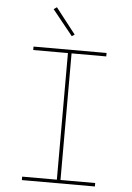

<svg xmlns="http://www.w3.org/2000/svg" viewBox="-62 -1007 725 1053"><g transform="rotate(5 300.0 -480.5)"><path d="M501 0H99V-19H290V-716H99V-735H501V-716H310V-19H501ZM303 -810 191 -949 208 -961 318 -820Z"/></g></svg>

Font: Iosevka Thin Extended
Style: Regular
Weight: 100
Width: 7
Monospace: yes
Designer: Belleve Invis
Foundry: Belleve Invis
Version: Version 32.5.0; ttfautohint (v1.8.4)